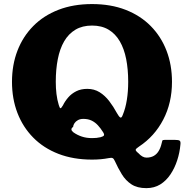

<svg xmlns="http://www.w3.org/2000/svg" viewBox="-20 -788 931 969"><path d="M40.5 -375Q40.5 -289.5 68 -218Q95.5 -146.5 147.8 -93.5Q200 -40.5 275 -11.5Q350 17.5 444.5 17.5Q490 17.5 528.5 10Q542.5 7 548.5 10Q554.5 13 559.5 24.5Q575.5 60 594.8 91.5Q614 123 643.2 142.2Q672.5 161.5 718.5 161.5Q758.5 161.5 788.8 142.8Q819 124 840.2 92.2Q861.5 60.5 874.2 21.5Q887 -17.5 890.5 -58Q892.5 -73.5 887 -77.8Q881.5 -82 863.5 -82H811Q800.5 -82 799.2 -77.8Q798 -73.5 796 -65.5Q791 -43 781.2 -26.5Q771.5 -10 756 -1.2Q740.5 7.5 719 7.5Q708.5 7.5 698.2 1.5Q688 -4.5 679 -14.5Q663.5 -27 664.8 -32.5Q666 -38 682 -48.5Q760 -100 804 -184.5Q848 -269 848 -375Q848 -460.5 820.5 -532Q793 -603.5 740.8 -656.5Q688.5 -709.5 613.8 -738.5Q539 -767.5 444.5 -767.5Q350 -767.5 275 -738.5Q200 -709.5 147.8 -656.5Q95.5 -603.5 68 -532Q40.5 -460.5 40.5 -375ZM350 -120.5Q331.5 -135.5 349 -147.5Q349.5 -156.5 355.8 -166Q362 -175.5 373.5 -181.8Q385 -188 400.5 -188Q425 -188 442.8 -179.2Q460.5 -170.5 474.2 -155.5Q488 -140.5 499.5 -122Q507 -111 504.8 -105.2Q502.5 -99.5 487.5 -95.5Q477 -93 466.5 -92Q456 -91 444.5 -91Q416 -91 392.8 -98.8Q369.5 -106.5 350 -120.5ZM599.5 -208Q593.5 -191 586.8 -195.2Q580 -199.5 570 -217.5Q552.5 -250 531.2 -277.8Q510 -305.5 482.8 -322.5Q455.5 -339.5 420.5 -339.5Q388.5 -339.5 364.8 -327.5Q341 -315.5 324.5 -296.5Q308 -277.5 297.5 -256Q288.5 -240.5 284.8 -241.8Q281 -243 276.5 -258.5Q268.5 -284.5 265 -313.8Q261.5 -343 261.5 -375Q261.5 -438 271.8 -490Q282 -542 304 -579.8Q326 -617.5 360.8 -638.2Q395.5 -659 444.5 -659Q493.5 -659 528 -638.2Q562.5 -617.5 584.5 -579.8Q606.5 -542 616.8 -490Q627 -438 627 -375Q627 -326.5 620.2 -284Q613.5 -241.5 599.5 -208Z"/></svg>

Font: Besley ExtraBold
Style: Regular
Weight: 800
Designer: Owen Earl
Foundry: indestructible type*
Version: Version 2.001